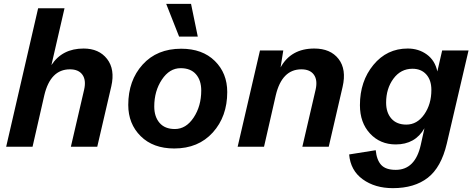

<svg xmlns="http://www.w3.org/2000/svg" viewBox="-20 -762 2464 997"><path d="M414 -510Q494 -510 536 -456Q578 -402 558 -314L485 0H348L417 -297Q428 -346 408 -374Q388 -402 343 -402Q242 -402 210 -267L149 0H12L178 -719H315L247 -424Q303 -510 414 -510Z M972 -742 1007 -572H910L843 -742ZM885 9Q775 9 710.5 -55Q646 -119 646 -217Q646 -344 720.5 -426.5Q795 -509 921 -509Q1031 -509 1095.5 -445.5Q1160 -382 1160 -284Q1160 -157 1085 -74Q1010 9 885 9ZM888 -92Q946 -92 985.5 -151.5Q1025 -211 1025 -292Q1025 -345 997.5 -376.5Q970 -408 918 -408Q860 -408 820.5 -348.5Q781 -289 781 -209Q781 -156 808.5 -124Q836 -92 888 -92Z M1612 -510Q1696 -510 1738 -456Q1780 -402 1759 -311L1687 0H1550L1619 -297Q1630 -346 1610 -374Q1590 -402 1545 -402Q1444 -402 1412 -267L1351 0H1214L1330 -500H1451L1437 -412Q1491 -510 1612 -510Z M2276 -500H2413L2300 -16Q2271 107 2201.5 161Q2132 215 2020 215Q1927 215 1863.5 169Q1800 123 1793 40L1931 18Q1936 69 1959.5 94.5Q1983 120 2035 120Q2136 120 2165 -10L2184 -96Q2136 -12 2035 -12Q1954 -12 1901.5 -68.5Q1849 -125 1849 -216Q1849 -340 1919 -425Q1989 -510 2097 -510Q2154 -510 2196.5 -479Q2239 -448 2251 -391ZM2090 -115Q2146 -115 2183 -168Q2220 -221 2220 -295Q2220 -346 2193.5 -375.5Q2167 -405 2122 -405Q2061 -405 2023 -353.5Q1985 -302 1985 -229Q1985 -177 2012.5 -146Q2040 -115 2090 -115Z"/></svg>

Font: Elaine Sans SemiBold
Style: Italic
Weight: 600
Italic angle: -13°
Designer: Wei Huang
Foundry: Wei Huang
Version: Version 2.001;December 24, 2019;FontCreator 12.0.0.2547 64-b